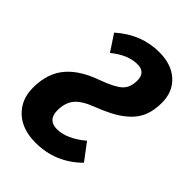

<svg xmlns="http://www.w3.org/2000/svg" viewBox="-212 -805 918 918"><g transform="rotate(45 246.5 -346.5)"><path d="M314 -709Q395.5 -709 444.3 -665Q493.2 -621.1 493.2 -545.9Q493.2 -497.6 479.5 -460.9Q465.8 -424.3 436.8 -396Q407.7 -367.7 370.8 -347.2Q334 -326.7 278.8 -305.2Q215.8 -281.2 190.4 -250Q165 -218.8 165 -168Q165 -102.1 227.1 -102.1Q293.5 -102.1 368.2 -165L432.1 -80.1Q335.9 16.1 200.2 16.1Q109.9 16.1 57.9 -33Q5.9 -82 5.9 -161.1Q5.9 -211.9 19.3 -252Q32.7 -292 59.6 -322.3Q86.4 -352.5 122.8 -374.5Q159.2 -396.5 209 -414.1Q282.2 -440.9 308.6 -466.3Q335 -491.7 335 -538.1Q335 -594.2 279.8 -594.2Q215.8 -594.2 148.9 -539.1L94.2 -622.1Q191.4 -709 314 -709Z"/></g></svg>

Font: Fira Sans Compressed
Style: Bold Italic
Weight: 700
Width: 3
Italic angle: -8°
Designer: Carrois Corporate & Edenspiekermann AG
Foundry: Carrois Corporate GbR & Edenspiekermann AG
Version: Version 4.203;PS 004.203;hotconv 1.0.88;makeotf.lib2.5.64775